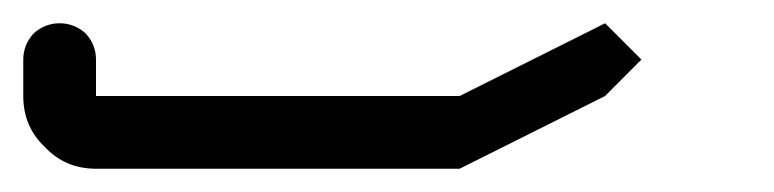

<svg xmlns="http://www.w3.org/2000/svg" viewBox="-645 -645 665 165"><path d="M-562.5 -500Q-588.9 -500 -606.4 -518.6Q-625 -536.1 -625 -562.5Q-625 -573.2 -625 -593.8Q-625 -606.4 -616.2 -616.2Q-606.4 -625 -593.8 -625Q-581.1 -625 -571.3 -616.2Q-562.5 -606.4 -562.5 -593.8Q-562.5 -583 -562.5 -562.5Q-484.4 -562.5 -250 -562.5Q-218.8 -578.1 -125 -625Q-117.2 -617.2 -93.8 -593.8Q-101.6 -585.9 -125 -562.5Q-156.2 -546.9 -250 -500Q-328.1 -500 -562.5 -500Z"/></svg>

Font: conwrite
Style: Regular
Weight: 400
Designer: Willllllliam
Version: 1.0